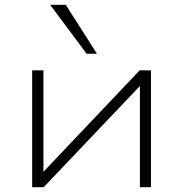

<svg xmlns="http://www.w3.org/2000/svg" viewBox="-20 -780 763 800"><path d="M114 0V-487H161V-60H157L562 -487H609V0H563V-426H567L162 0ZM341 -556 189 -760H254L384 -556Z"/></svg>

Font: Nunito Sans 10pt Expanded ExtraLight
Style: Regular
Weight: 250
Width: 7
Designer: Vernon Adams
Foundry: Vernon Adams
Version: Version 3.101;gftools[0.9.27]